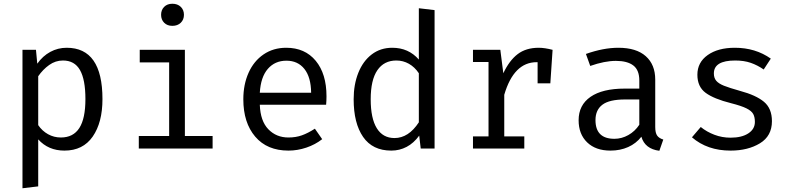

<svg xmlns="http://www.w3.org/2000/svg" viewBox="-20 -793 4240 1025"><path d="M527 -264Q527 -139 475 -64Q423 11 324 11Q238 11 184 -49V202L100 212V-527H172L179 -453Q208 -494 248.5 -516Q289 -538 336 -538Q527 -538 527 -264ZM184 -386V-125Q205 -94 236.5 -76.5Q268 -59 305 -59Q371 -59 403.5 -109.5Q436 -160 436 -264Q436 -368 407 -419Q378 -470 316 -470Q276 -470 242.5 -446Q209 -422 184 -386Z M962 -714Q962 -688 945 -671.5Q928 -655 900 -655Q873 -655 856.5 -671.5Q840 -688 840 -714Q840 -740 856.5 -756.5Q873 -773 900 -773Q928 -773 945 -756.5Q962 -740 962 -714ZM967 -67H1115V0H721V-67H883V-460H726V-527H967Z M1520 -59Q1559 -59 1591.5 -70.5Q1624 -82 1661 -106L1700 -50Q1663 -21 1615.5 -5Q1568 11 1520 11Q1406 11 1342.5 -63.5Q1279 -138 1279 -263Q1279 -342 1307 -404.5Q1335 -467 1387 -502.5Q1439 -538 1508 -538Q1608 -538 1665.5 -468.5Q1723 -399 1723 -279Q1723 -256 1721 -234H1367Q1370 -147 1412.5 -103Q1455 -59 1520 -59ZM1367 -298H1641Q1640 -381 1605 -425Q1570 -469 1509 -469Q1448 -469 1410 -425.5Q1372 -382 1367 -298Z M2300 -739V0H2226L2218 -69Q2189 -29 2151 -9Q2113 11 2069 11Q1969 11 1918.5 -62Q1868 -135 1868 -263Q1868 -342 1893 -404.5Q1918 -467 1964.5 -502.5Q2011 -538 2074 -538Q2161 -538 2216 -475V-749ZM1959 -263Q1959 -161 1991.5 -108.5Q2024 -56 2086 -56Q2161 -56 2216 -140V-402Q2194 -435 2163 -452.5Q2132 -470 2096 -470Q2030 -470 1994.5 -418Q1959 -366 1959 -263Z M2930 -527 2918 -348H2850V-461H2845Q2723 -461 2672 -287V-65H2779V0H2505V-65H2588V-462H2505V-527H2651L2667 -402Q2699 -470 2743.5 -504Q2788 -538 2856 -538Q2888 -538 2930 -527Z M3521 -48 3500 12Q3423 2 3404 -63Q3376 -27 3333.5 -8Q3291 11 3239 11Q3160 11 3114.5 -33Q3069 -77 3069 -151Q3069 -232 3132.5 -276Q3196 -320 3315 -320H3393V-363Q3393 -419 3361 -443.5Q3329 -468 3268 -468Q3208 -468 3131 -441L3108 -505Q3201 -538 3281 -538Q3377 -538 3427.5 -493Q3478 -448 3478 -368V-115Q3478 -84 3488 -69.5Q3498 -55 3521 -48ZM3393 -127V-262H3317Q3233 -262 3196 -234Q3159 -206 3159 -152Q3159 -52 3260 -52Q3299 -52 3334.5 -72Q3370 -92 3393 -127Z M4010 -142Q4010 -168 4001 -184.5Q3992 -201 3965 -214.5Q3938 -228 3883 -242Q3791 -265 3747 -297.5Q3703 -330 3703 -394Q3703 -460 3758 -499Q3813 -538 3903 -538Q4013 -538 4095 -480L4057 -422Q4024 -445 3988 -457.5Q3952 -470 3905 -470Q3791 -470 3791 -401Q3791 -377 3803.5 -362Q3816 -347 3844.5 -335.5Q3873 -324 3930 -308Q4016 -285 4058.5 -249.5Q4101 -214 4101 -146Q4101 -67 4037 -28Q3973 11 3880 11Q3756 11 3674 -60L3721 -115Q3753 -89 3794 -73.5Q3835 -58 3880 -58Q3940 -58 3975 -81Q4010 -104 4010 -142Z"/></svg>

Font: Fira Mono
Style: Regular
Weight: 400
Designer: Carrois Corporate & Edenspiekermann AG
Foundry: Carrois Corporate GbR & Edenspiekermann AG
Version: Version 3.206